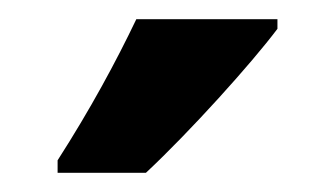

<svg xmlns="http://www.w3.org/2000/svg" viewBox="-20 -786 349 200"><path d="M269 -756V-766H122C101 -722 74 -672 40 -619V-606H132C178 -649 242 -720 269 -756Z"/></svg>

Font: Noto Sans Malayalam ExtraCondensed
Style: Bold
Weight: 700
Width: 2
Designer: Jelle Bosma - Monotype Design Team
Foundry: Monotype Imaging Inc.
Version: Version 2.104